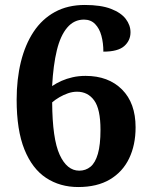

<svg xmlns="http://www.w3.org/2000/svg" viewBox="-20 -744 605 774"><path d="M295.3 10Q221.8 10 165.8 -26.9Q109.8 -63.8 78.4 -141.6Q47.1 -219.3 47.1 -342Q47.1 -424.6 64.2 -494.5Q81.4 -564.3 115.4 -615.8Q149.5 -667.3 201.3 -695.7Q253.1 -724 322 -724Q386.7 -724 427.3 -708.4Q467.8 -692.8 487 -667.7Q506.1 -642.5 506.1 -613.8Q506.1 -580.6 480.8 -558.2Q455.5 -535.8 396.7 -535.8Q396.7 -571.1 388.7 -600.2Q380.8 -629.3 363.3 -647.2Q345.9 -665 318.5 -665Q278.4 -665 251.1 -632.9Q223.7 -600.9 209.2 -541.4Q194.7 -481.9 190.1 -397.1Q208.3 -409.3 228.5 -418.2Q248.7 -427.1 272.9 -432.6Q297 -438.1 325 -438.1Q417 -438.1 471.8 -383.3Q526.6 -328.5 526.6 -230.7Q526.6 -159.6 500.5 -105.3Q474.4 -51 422.9 -20.5Q371.4 10 295.3 10ZM299.5 -56Q325.6 -56 344.9 -71.9Q364.2 -87.8 374.6 -124Q385.1 -160.2 385.1 -220.7Q385.1 -304.4 359.5 -339.4Q334 -374.3 290.5 -374.3Q272.6 -374.3 254.5 -368.1Q236.5 -361.9 219.8 -352.2Q203.1 -342.5 190.3 -331.4Q191.1 -184.3 220.5 -120.2Q249.9 -56 299.5 -56Z"/></svg>

Font: Noto Serif Hebrew
Style: Regular
Weight: 400
Designer: Monotype Design Team
Foundry: Monotype Imaging Inc.
Version: Version 2.003